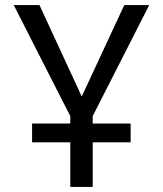

<svg xmlns="http://www.w3.org/2000/svg" viewBox="-20 -734 640 754"><path d="M344 -249H493V-175H344V0H256V-175H106V-249H256V-278L34 -714H135L301 -355L468 -714H566L344 -278Z"/></svg>

Font: Noto Sans Mono UI
Style: Regular
Weight: 400
Monospace: yes
Designer: Monotype Design team
Foundry: Monotype Imaging Inc.
Version: Version 1.000